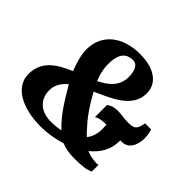

<svg xmlns="http://www.w3.org/2000/svg" viewBox="-176 -992 1237 1237"><g transform="rotate(45 442.5 -374.0)"><path d="M34.7 -166C34.7 -51.8 156.7 18.1 330.1 18.1C387.7 18.1 451.2 8.3 510.7 -10.7C541.5 2.4 579.1 9.8 627 9.8C701.2 9.8 733.9 4.9 767.6 -9.3L768.1 -70.3C738.3 -66.4 690.4 -73.7 662.6 -87.4L659.7 -88.9C717.3 -135.3 755.4 -196.3 755.4 -271.5V-282.2H771C848.6 -282.2 875 -384.3 846.2 -472.7H791C781.7 -412.6 766.1 -398.4 711.9 -398.4C667 -398.4 646.5 -406.2 609.9 -406.2C566.9 -406.2 543 -391.1 534.2 -382.3V-272C548.3 -283.7 578.1 -290.5 609.9 -290.5H621.1C622.1 -278.3 622.6 -264.6 622.6 -250C622.6 -208.5 610.4 -173.3 588.9 -144.5C577.6 -154.8 567.9 -164.1 562.5 -170.4C506.3 -231.9 473.1 -272.9 412.1 -382.8C533.2 -436.5 662.6 -489.7 662.6 -617.7C662.6 -698.7 597.2 -766.1 451.7 -766.1C298.8 -766.1 186.5 -684.6 186.5 -542.5C186.5 -495.1 204.1 -433.6 225.1 -382.3C124 -339.8 34.7 -286.1 34.7 -166ZM379.9 -446.8C365.7 -481.4 352.5 -525.9 352.5 -574.7C352.5 -648.4 373 -706.1 448.7 -706.1C493.2 -706.1 505.9 -653.8 505.9 -609.9C505.9 -527.8 451.7 -481.9 379.9 -446.8ZM203.6 -186.5C203.6 -235.8 228 -272.9 265.6 -303.2C319.3 -212.9 365.7 -130.9 441.9 -59.6C414.6 -53.7 384.8 -50.8 353.5 -50.8C264.2 -50.8 203.6 -101.1 203.6 -186.5Z"/></g></svg>

Font: Merriweather
Style: Heavy Italic
Weight: 900
Italic angle: -7.5°
Designer: Eben Sorkin
Foundry: Eben Sorkin
Version: Version 1.001